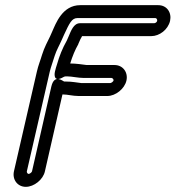

<svg xmlns="http://www.w3.org/2000/svg" viewBox="-20 -701 680 744"><path d="M303 -399H412C416 -399 421 -393 420 -389C419 -385 411 -379 407 -379H296C277 -381 260 -385 236 -385H229C225 -385 191 -417 179 -366L104 -37C103 -33 95 -27 91 -27C87 -27 83 -33 84 -37L173 -424C177 -441 186 -465 192 -485C199 -507 210 -525 220 -548L228 -566C249 -611 258 -631 280 -631H582C586 -631 590 -626 589 -620C588 -616 583 -611 577 -611H290C265 -611 255 -581 246 -560L239 -544C222 -514 210 -484 201 -452C198 -442 195 -434 193 -424C193 -424 181 -376 227 -403C229 -404 232 -405 234 -405H241C258 -405 283 -399 303 -399ZM284 -329H396C428 -329 463 -357 470 -389C477 -421 456 -449 424 -449H316C300 -451 275 -455 252 -455C261 -484 271 -508 283 -529C283 -530 284 -531 284 -532L292 -550C294 -554 296 -556 298 -561H566C598 -561 631 -586 639 -620C646 -652 627 -681 593 -681H291C221 -681 196 -609 182 -578L174 -560C165 -541 152 -518 143 -489C138 -471 128 -447 123 -424L34 -37C27 -5 48 23 80 23C112 23 147 -5 154 -37L222 -335H224C242 -335 262 -329 284 -329Z"/></svg>

Font: Electronic
Style: OutlineIt
Weight: 700
Version: Version 1.011